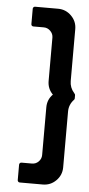

<svg xmlns="http://www.w3.org/2000/svg" viewBox="-52 -731 352 762"><g transform="rotate(5 124.5 -350.0)"><path d="M223.1 -625V-418.5Q223.1 -392.1 240.7 -372.1L242.7 -369.6Q245.1 -367.2 245.1 -363.8V-351.1Q245.1 -347.7 242.7 -345.2Q223.1 -324.7 223.1 -296.9V-74.2Q223.1 -43.5 201.2 -21.5Q179.2 0.5 148.4 0.5H56.6Q52.7 0.5 50.3 -2.2Q47.9 -4.9 47.9 -8.3V-69.8Q47.9 -73.2 50.3 -75.9Q52.7 -78.6 56.6 -78.6H98.1Q113.8 -78.6 124.5 -89.4Q135.7 -100.6 135.7 -115.7V-305.7Q135.7 -336.9 157.2 -358.4Q135.7 -379.9 135.7 -411.1V-583.5Q135.7 -598.6 124.5 -609.9Q113.3 -621.1 98.1 -621.1H56.6Q52.7 -621.1 50.3 -623.5Q47.9 -626 47.9 -629.9V-690.9Q47.9 -694.3 50.3 -697Q52.7 -699.7 56.6 -699.7H148.4Q179.2 -699.7 201.2 -677.7Q223.1 -655.8 223.1 -625Z"/></g></svg>

Font: Silence Rounded
Style: Regular
Weight: 400
Designer: Lilo Joris
Foundry: Lilo Joris
Version: Version 1.019;Fontself Maker 3.5.7